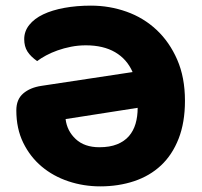

<svg xmlns="http://www.w3.org/2000/svg" viewBox="-20 -646 716 682"><path d="M38 -254Q38 -293 62.5 -314Q87 -335 127 -341L451 -390Q431 -436 389 -460.5Q347 -485 285 -485Q258 -485 232.5 -480Q207 -475 184.5 -467Q162 -459 143.5 -449Q125 -439 112 -429Q89 -445 77.5 -463Q66 -481 66 -507Q66 -535 84 -557.5Q102 -580 133.5 -595Q165 -610 208.5 -618Q252 -626 303 -626Q369 -626 429.5 -604.5Q490 -583 536 -540Q582 -497 609.5 -434Q637 -371 637 -288Q637 -211 614.5 -153.5Q592 -96 552 -58.5Q512 -21 456.5 -2.5Q401 16 336 16Q277 16 223 -2Q169 -20 128 -54.5Q87 -89 62.5 -139Q38 -189 38 -254ZM333 -123Q370 -123 396 -133.5Q422 -144 438 -162.5Q454 -181 461.5 -206.5Q469 -232 469 -263L213 -223Q218 -181 249 -152Q280 -123 333 -123Z"/></svg>

Font: Baloo Tamma
Style: Regular
Weight: 400
Designer: Divya Kowshik and Ek Type
Foundry: Ek Type
Version: Version 1.443;PS 1.000;hotconv 16.6.51;makeotf.lib2.5.65220;